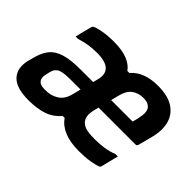

<svg xmlns="http://www.w3.org/2000/svg" viewBox="-103 -797 1055 1055"><g transform="rotate(45 425.0 -269.0)"><path d="M281 -550Q346 -550 387 -534Q428 -518 449 -488H464Q492 -520 532.5 -535Q573 -550 625 -550Q702 -550 745.5 -522Q789 -494 803 -447Q817 -400 804 -341Q798 -316 792 -293Q786 -270 779 -244Q776 -234 766 -234H479L472 -205Q459 -151 482 -125Q493 -112 514 -104Q535 -96 589 -96Q624 -96 658 -101Q692 -106 726 -119H744Q738 -94 731.5 -68.5Q725 -43 719 -18Q719 -12 711 -8Q692 0 655 6Q618 12 573 12Q503 12 457 -7.5Q411 -27 388 -62H372Q339 -22 291.5 -6Q244 10 178 10Q81 10 43.5 -32Q6 -74 25 -147L36 -186Q48 -229 72 -257Q96 -285 141 -298.5Q186 -312 260 -312H359L367 -343Q391 -441 261 -441Q225 -441 194 -436Q163 -431 133 -421H114Q120 -446 126 -470Q132 -494 139 -519Q141 -525 144 -527Q158 -536 198 -543Q238 -550 281 -550ZM615 -446Q577 -446 549.5 -425.5Q522 -405 511 -359L499 -312H666Q668 -321 671.5 -333Q675 -345 676 -354Q686 -396 675 -418Q670 -429 656 -437.5Q642 -446 615 -446ZM208 -95Q249 -95 282 -116Q315 -137 327 -186L339 -234H258Q224 -234 204 -230Q184 -226 175 -219Q166 -212 161 -205Q156 -198 151 -178L146 -156Q139 -128 151.5 -111.5Q164 -95 196 -95Z"/></g></svg>

Font: Recursive Sn Lnr St
Style: Bold Italic
Weight: 700
Italic angle: -15°
Version: Version 1.079;hotconv 1.0.112;makeotfexe 2.5.65598; ttfautoh